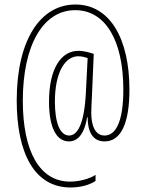

<svg xmlns="http://www.w3.org/2000/svg" viewBox="-20 -738 643 850"><path d="M553 -341C553 -568 466 -718 314 -718C158 -718 54 -560 54 -293C54 -61 132 92 292 92C335 92 377 81 403 63V36C379 53 331 66 290 66C155 66 81 -69 81 -292C81 -537 170 -693 313 -693C445 -693 526 -562 526 -341C526 -196 491 -138 443 -138C404 -138 384 -177 384 -239C384 -258 386 -293 387 -313L395 -499C382 -504 353 -513 327 -513C251 -513 197 -435 197 -288C197 -169 232 -112 285 -112C322 -112 352 -140 366 -219H368C368 -155 390 -112 443 -112C515 -112 553 -191 553 -341ZM223 -288C223 -418 268 -489 327 -489C341 -489 356 -485 368 -481L360 -325C353 -189 323 -138 286 -138C246 -138 223 -194 223 -288Z"/></svg>

Font: Noto Sans Kannada ExtraCondensed Thin
Style: Regular
Weight: 100
Width: 2
Designer: Jelle Bosma - Monotype Design Team
Foundry: Monotype Imaging Inc.
Version: Version 2.005